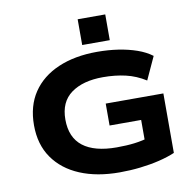

<svg xmlns="http://www.w3.org/2000/svg" viewBox="-97 -1026 1164 1138"><g transform="rotate(-10 485.0 -457.5)"><path d="M533 11Q396 11 294.5 -31.5Q193 -74 136.5 -155Q80 -236 80 -352Q80 -468 134.5 -549Q189 -630 289 -673Q389 -716 523 -716Q590 -716 650 -707Q710 -698 761.5 -680Q813 -662 850 -634L787 -497Q730 -533 667.5 -547.5Q605 -562 531 -562Q411 -562 340 -510.5Q269 -459 269 -353Q269 -245 338 -191.5Q407 -138 541 -138Q601 -138 648.5 -144Q696 -150 742 -164L711 -125V-273H521V-405H868V-47Q826 -29 772 -16Q718 -3 657 4Q596 11 533 11ZM444 -771V-926H610V-771Z"/></g></svg>

Font: Nunito Sans 7pt Expanded ExtraBold
Style: Regular
Weight: 800
Width: 7
Designer: Vernon Adams
Foundry: Vernon Adams
Version: Version 3.101;gftools[0.9.27]